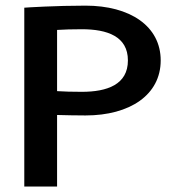

<svg xmlns="http://www.w3.org/2000/svg" viewBox="-20 -678 632 698"><path d="M187.5 -346.7V-569.2C210.8 -570.8 244.2 -571.7 277.5 -571.7C370 -571.7 445 -545.8 445 -458.3C445 -370.8 370 -344.2 277.5 -344.2C244.2 -344.2 210.8 -345 187.5 -346.7ZM187.5 -260C219.2 -259.2 255 -258.3 290.8 -258.3C452.5 -258.3 564.2 -333.3 564.2 -458.3C564.2 -583.3 452.5 -657.5 290.8 -657.5C183.3 -657.5 75.8 -650.8 68.3 -650V-265.8V0H187.5Z"/></svg>

Font: Boon SemiBold
Style: Regular
Weight: 600
Designer: Sungsit Sawaiwan
Foundry: FontUni
Version: Version 2.0